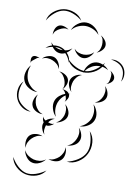

<svg xmlns="http://www.w3.org/2000/svg" viewBox="-134 -939 934 1307"><g transform="rotate(10 332.5 -285.5)"><path d="M121 -580Q141 -602 172.5 -607Q204 -612 231 -601Q258 -590 277 -564.5Q296 -539 295 -510Q286 -538 267.5 -560.5Q249 -583 227 -592Q206 -601 177 -597.5Q148 -594 121 -580ZM574 -580Q600 -586 625.5 -575Q651 -564 666 -542Q680 -521 681 -493Q682 -465 667 -444Q674 -469 671.5 -494.5Q669 -520 657 -537Q646 -554 623 -565.5Q600 -577 574 -580ZM404 -457Q405 -483 423.5 -508.5Q442 -534 467 -541Q493 -549 522 -538Q551 -527 567 -505Q544 -520 519.5 -522Q495 -524 474 -518Q454 -512 434 -496.5Q414 -481 404 -457ZM110 -505Q124 -521 148.5 -528.5Q173 -536 193 -528Q212 -520 224 -497.5Q236 -475 236 -454Q229 -474 214 -487Q199 -500 183 -506Q168 -513 148.5 -514Q129 -515 110 -505ZM39 -461Q36 -472 36.5 -487Q37 -502 46 -509Q55 -516 70 -513.5Q85 -511 94 -505Q83 -507 75.5 -501.5Q68 -496 61 -490Q54 -485 46.5 -478.5Q39 -472 39 -461ZM582 -505Q596 -498 607.5 -483Q619 -468 617 -453Q615 -438 600.5 -426Q586 -414 571 -410Q584 -418 588 -431Q592 -444 593 -456Q595 -468 594 -481Q593 -494 582 -505ZM119 -275Q90 -273 60.5 -290Q31 -307 20 -334Q8 -361 16 -393.5Q24 -426 45 -447Q32 -420 32.5 -392.5Q33 -365 42 -343Q51 -322 71 -302.5Q91 -283 119 -275ZM347 -316Q332 -330 324 -354.5Q316 -379 324 -398Q332 -418 354 -430.5Q376 -443 398 -442Q377 -435 364.5 -420Q352 -405 346 -390Q340 -374 338.5 -354.5Q337 -335 347 -316ZM241 -439Q260 -439 280.5 -427.5Q301 -416 308 -398Q315 -380 306.5 -358Q298 -336 283 -324Q293 -340 292 -357.5Q291 -375 285 -390Q280 -404 269.5 -418Q259 -432 241 -439ZM565 -395Q581 -381 588.5 -357.5Q596 -334 588 -315Q580 -296 558 -284.5Q536 -273 516 -274Q535 -280 547.5 -294.5Q560 -309 566 -324Q572 -339 573.5 -358Q575 -377 565 -395ZM98 -136Q64 -134 35 -154.5Q6 -175 -7 -206Q-20 -236 -15 -271.5Q-10 -307 14 -330Q-1 -300 -4.5 -267Q-8 -234 2 -209Q13 -185 39.5 -165Q66 -145 98 -136ZM273 -131Q252 -150 243 -182Q234 -214 245 -241Q253 -260 270.5 -274.5Q288 -289 308 -296Q305 -304 299.5 -312Q294 -320 283 -324Q295 -324 310 -318Q325 -312 331 -301Q336 -301 342 -301Q337 -300 333 -298L334 -296Q339 -283 331.5 -267Q324 -251 313 -242Q320 -254 317.5 -265.5Q315 -277 312 -286Q296 -276 285 -261.5Q274 -247 268 -232Q259 -210 259.5 -183Q260 -156 273 -131ZM181 -133Q159 -131 135.5 -143Q112 -155 104 -175Q95 -195 102.5 -220Q110 -245 126 -260Q116 -241 117.5 -221Q119 -201 126 -185Q133 -169 146.5 -154Q160 -139 181 -133ZM509 -259Q530 -240 538.5 -209.5Q547 -179 536 -153Q526 -128 498.5 -111.5Q471 -95 443 -96Q469 -105 487.5 -123.5Q506 -142 514 -162Q522 -183 522 -208.5Q522 -234 509 -259ZM319 -227Q336 -214 346.5 -190.5Q357 -167 351 -146Q345 -125 323.5 -110.5Q302 -96 280 -94Q300 -103 311.5 -119.5Q323 -136 328 -152Q333 -169 332 -189Q331 -209 319 -227ZM217 2Q202 -12 195 -35Q188 -58 196 -77L197 -79Q186 -97 187 -118Q190 -109 195.5 -103.5Q201 -98 208 -94Q219 -105 235.5 -111Q252 -117 268 -116Q254 -112 244 -103.5Q234 -95 227 -85Q237 -81 247.5 -79Q258 -77 269 -83Q260 -72 243.5 -65.5Q227 -59 216 -63Q211 -49 209.5 -32Q208 -15 217 2ZM439 -85Q455 -70 462.5 -44Q470 -18 460 3Q451 24 427.5 36Q404 48 381 47Q403 41 417 25.5Q431 10 438 -7Q446 -23 447.5 -44Q449 -65 439 -85ZM516 -75Q544 -45 547 -1.5Q550 42 531 79Q513 115 476 138.5Q439 162 398 157Q438 148 472.5 126Q507 104 522 74Q537 45 534.5 4Q532 -37 516 -75ZM106 113Q97 93 99.5 67Q102 41 118 25Q134 10 160 7.5Q186 5 206 15Q184 13 166 21.5Q148 30 135 43Q122 55 113 73Q104 91 106 113ZM373 61Q383 81 380 107.5Q377 134 361 150Q345 166 318.5 168Q292 170 272 161Q294 163 312.5 154Q331 145 344 133Q357 120 366 101.5Q375 83 373 61ZM257 166Q243 186 217 198Q191 210 167 204Q144 199 126.5 176Q109 153 106 129Q117 151 135.5 163.5Q154 176 173 181Q192 186 214.5 183.5Q237 181 257 166ZM273 240Q252 272 213.5 285Q175 298 137 290Q100 282 70 254Q40 226 34 188Q52 222 80.5 248Q109 274 139 281Q169 287 205.5 275Q242 263 273 240ZM91 -765Q98 -803 129 -829Q160 -855 198 -862Q235 -868 273 -853Q311 -838 329 -805Q301 -830 265 -843.5Q229 -857 199 -852Q169 -847 139.5 -822.5Q110 -798 91 -765ZM270 -730Q280 -758 307.5 -778.5Q335 -799 365 -799Q396 -799 423.5 -778.5Q451 -758 461 -730Q442 -753 415.5 -764Q389 -775 365 -775Q341 -775 315 -764Q289 -753 270 -730ZM154 -678Q152 -696 159.5 -716Q167 -736 183 -745Q198 -753 219.5 -747.5Q241 -742 254 -730Q237 -737 221.5 -733.5Q206 -730 194 -723Q181 -717 169.5 -706Q158 -695 154 -678ZM477 -730Q494 -722 508 -704Q522 -686 521 -667Q520 -648 503.5 -631.5Q487 -615 469 -610Q484 -621 490 -637Q496 -653 497 -668Q498 -684 494.5 -700.5Q491 -717 477 -730ZM302 -610Q291 -589 268 -574Q245 -559 222 -562Q198 -564 179 -583.5Q160 -603 154 -626Q167 -607 186.5 -597.5Q206 -588 224 -586Q243 -584 264 -589Q285 -594 302 -610ZM453 -610Q446 -590 426.5 -573.5Q407 -557 385 -557Q364 -557 344.5 -573.5Q325 -590 318 -610Q331 -594 349.5 -587.5Q368 -581 385 -581Q402 -581 420.5 -587.5Q439 -594 453 -610ZM538 -551Q527 -513 492 -489Q457 -465 417 -462Q377 -460 339.5 -479Q302 -498 286 -535Q313 -506 349 -488Q385 -470 416 -472Q448 -474 481.5 -496.5Q515 -519 538 -551Z"/></g></svg>

Font: Rubik Puddles
Style: Regular
Weight: 400
Designer: Hubert and Fischer, NaN
Foundry: Hubert and Fischer, NaN
Version: Version 2.200